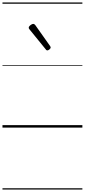

<svg xmlns="http://www.w3.org/2000/svg" viewBox="-20 -1030 685 1550"><path d="M362 -623Q359 -623 355.5 -625Q352 -627 349 -632L218 -793Q214 -798 213 -800.5Q212 -803 212 -808Q212 -813 218.5 -820Q225 -827 233.5 -832Q242 -837 248 -837Q258 -837 265 -827L384 -659Q387 -654 388 -651.5Q389 -649 389 -647Q389 -639 379 -631Q369 -623 362 -623ZM0 490H645V500H0ZM0 -20H645V0H0ZM0 -505H645V-500H0ZM0 -1010H645V-1000H0Z"/></svg>

Font: Playwrite NG Modern Guides
Style: Regular
Weight: 400
Designer: Veronika Burian, José Scaglione
Foundry: TypeTogether
Version: Version 1.003